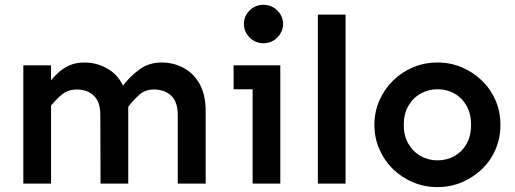

<svg xmlns="http://www.w3.org/2000/svg" viewBox="-20 -764 2145 799"><path d="M719.7 0V-286.1Q719.7 -339.8 692.4 -365.7Q665 -391.6 620.1 -391.6Q584 -391.6 558.6 -368.7Q533.2 -345.7 509.8 -314.5L486.3 -400.4Q516.6 -442.4 557.6 -473.1Q598.6 -503.9 652.3 -503.9Q702.1 -503.9 744.1 -481.4Q786.1 -459 811 -414.1Q835.9 -369.1 835.9 -301.8V0ZM77.1 0V-492.2H192.4V0ZM398.4 0 397.5 -286.1Q397.5 -339.8 370.6 -365.7Q343.8 -391.6 298.8 -391.6Q262.7 -391.6 235.4 -368.7Q208 -345.7 184.6 -314.5V-419.9Q200.2 -440.4 220.2 -459.5Q240.2 -478.5 267.6 -491.2Q294.9 -503.9 331.1 -503.9Q389.6 -503.9 437 -472.2Q484.4 -440.4 502.9 -378.9L513.7 -336.9V0Z M1076.2 -584Q1043 -584 1019 -607.9Q995.1 -631.8 995.1 -664.1Q995.1 -697.3 1019 -720.7Q1043 -744.1 1076.2 -744.1Q1098.6 -744.1 1117.2 -733.4Q1135.7 -722.7 1147 -704.1Q1158.2 -685.5 1158.2 -664.1Q1158.2 -643.6 1147 -624.5Q1135.7 -605.5 1117.2 -594.7Q1098.6 -584 1076.2 -584ZM1031.2 0V-492.2H1146.5V0ZM952.1 -392.6V-492.2H1146.5V-392.6Z M1302.7 0V-703.1H1418V0Z M1800.8 14.6Q1746.1 14.6 1698.7 -5.4Q1651.4 -25.4 1615.2 -60.5Q1579.1 -95.7 1558.6 -143.1Q1538.1 -190.4 1538.1 -244.1Q1538.1 -298.8 1558.6 -345.7Q1579.1 -392.6 1615.2 -428.2Q1651.4 -463.9 1698.7 -483.9Q1746.1 -503.9 1800.8 -503.9Q1854.5 -503.9 1901.9 -483.9Q1949.2 -463.9 1985.8 -428.2Q2022.5 -392.6 2042.5 -345.7Q2062.5 -298.8 2062.5 -244.1Q2062.5 -190.4 2042.5 -143.1Q2022.5 -95.7 1985.8 -60.5Q1949.2 -25.4 1901.9 -5.4Q1854.5 14.6 1800.8 14.6ZM1800.8 -96.7Q1839.8 -96.7 1871.6 -114.7Q1903.3 -132.8 1921.9 -166Q1940.4 -199.2 1940.4 -244.1Q1940.4 -290 1921.9 -323.2Q1903.3 -356.4 1871.6 -374.5Q1839.8 -392.6 1800.8 -392.6Q1762.7 -392.6 1730.5 -374.5Q1698.2 -356.4 1679.2 -323.2Q1660.2 -290 1660.2 -244.1Q1660.2 -199.2 1679.2 -166Q1698.2 -132.8 1730.5 -114.7Q1762.7 -96.7 1800.8 -96.7Z"/></svg>

Font: Sen SemiBold
Style: Regular
Weight: 600
Designer: Kosal Sen, Philatype
Foundry: Philatype
Version: Version 2.000;gftools[0.9.31]